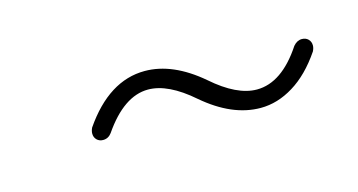

<svg xmlns="http://www.w3.org/2000/svg" viewBox="-28 -350 339 182"><g transform="rotate(-15 142.0 -259.0)"><path d="M268.1 -281.1Q271.9 -281.1 274.3 -278.7Q276.7 -276.3 276.7 -272.6Q276.7 -270 275.2 -267Q261.9 -247.4 246.1 -237.8Q230.4 -228.1 213.7 -228.1Q185.9 -228.1 158.1 -251.9Q134.4 -272.6 114.8 -272.6Q91.1 -272.6 70 -241.9Q66.7 -237.4 61.5 -237.4Q57.8 -237.4 55.4 -239.8Q53 -242.2 53 -245.9Q53 -248.5 54.4 -251.5Q81.1 -290.4 116.3 -290.4Q143.7 -290.4 171.5 -266.7Q195.2 -245.9 214.8 -245.9Q239.3 -245.9 259.6 -276.7Q263.3 -281.1 268.1 -281.1Z"/></g></svg>

Font: 26F Galaxy Sans Hairline
Style: Italic
Weight: 50
Italic angle: -5°
Designer: C₂₉H₂₅N₃O₅
Version: Version 1.200